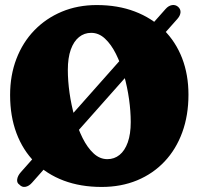

<svg xmlns="http://www.w3.org/2000/svg" viewBox="-20 -730 796 760"><path d="M57 1Q46 -6 48 -20.2Q50 -34.5 62.5 -48.5L635.5 -694.5Q647 -707.5 660.8 -709.8Q674.5 -712 685 -703Q695.5 -693.5 694.5 -680.8Q693.5 -668 682 -655L106.5 -6.5Q94.5 7 80.8 9.5Q67 12 57 1ZM363 -710Q446.5 -710 513.5 -684.5Q580.5 -659 628 -612Q675.5 -565 700.8 -499.8Q726 -434.5 726 -355Q726 -273.5 701.5 -206.2Q677 -139 631.5 -90.8Q586 -42.5 522.8 -16.2Q459.5 10 382.5 10Q299 10 232 -15.2Q165 -40.5 117.8 -88Q70.5 -135.5 45.2 -202.8Q20 -270 20 -354Q20 -432 45 -497.2Q70 -562.5 116 -610Q162 -657.5 224.8 -683.8Q287.5 -710 363 -710ZM497.5 -247Q497.5 -289.5 490.8 -337.5Q484 -385.5 471 -432Q458 -478.5 439 -516.5Q420 -554.5 395.5 -577.2Q371 -600 341 -600Q313.5 -600 292.8 -583.2Q272 -566.5 260.2 -533.8Q248.5 -501 248.5 -453Q248.5 -410.5 255.2 -362.5Q262 -314.5 275 -268Q288 -221.5 307 -183.5Q326 -145.5 350.5 -122.8Q375 -100 405 -100Q432.5 -100 453.2 -116.8Q474 -133.5 485.8 -166.5Q497.5 -199.5 497.5 -247Z"/></svg>

Font: Fraunces 144pt S100 Black
Style: Regular
Weight: 900
Version: Version 1.000